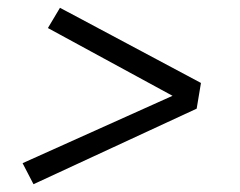

<svg xmlns="http://www.w3.org/2000/svg" viewBox="-20 -586 616 493"><path d="M66 -113 485 -307 496 -373 134 -566 103 -514 423 -340 38 -167Z"/></svg>

Font: Iosevka Sparkle Light Oblique
Style: Regular
Weight: 300
Italic angle: -9°
Designer: Belleve Invis
Foundry: Belleve Invis
Version: Version 4.5.0; ttfautohint (v1.8.3)